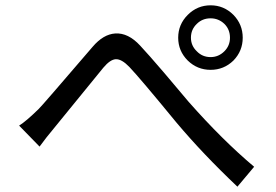

<svg xmlns="http://www.w3.org/2000/svg" viewBox="-20 -728 1040 723"><path d="M721 -535Q742 -513 773 -513Q803 -513 825 -535Q846 -556 846 -586Q846 -617 825 -638Q803 -659 773 -659Q742 -659 721 -638Q699 -617 699 -586Q699 -556 721 -535ZM687 -672Q723 -708 773 -708Q823 -708 859 -672Q894 -636 894 -586Q894 -536 859 -500Q823 -465 773 -465Q723 -465 687 -500Q651 -536 651 -586Q651 -636 687 -672ZM52 -255Q78 -271 126 -318Q136 -327 329 -552Q369 -599 414 -602Q463 -605 508 -556Q538 -524 598 -454L690 -345Q817 -201 937 -100L874 -25Q744 -148 644 -267Q507 -434 467 -476Q438 -506 416 -505Q395 -504 369 -473L188 -251Q152 -208 129 -176Z"/></svg>

Font: Source Han Sans K Regular
Style: Regular
Weight: 400
Designer: Ryoko NISHIZUKA  (kana & ideographs); Paul D. Hunt (Latin, Greek & Cyrillic); Wenlong ZHANG  (bopomofo); Sandoll Communi
Foundry: Adobe Systems Incorporated
Version: Version 1.00 July 18, 2014, initial release